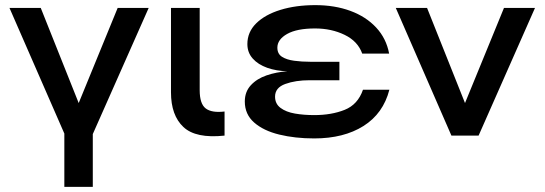

<svg xmlns="http://www.w3.org/2000/svg" viewBox="-20 -529 2125 749"><path d="M560 -498 342 -6V200H231V-8L17 -498H139L287 -127L439 -498Z M856 0Q744 12 695.5 -33.5Q647 -79 647 -169V-498H759V-177Q759 -124 782.5 -106Q806 -88 856 -94Z M1206 11Q1131 11 1069.5 -4Q1008 -19 971.5 -51Q935 -83 935 -133Q935 -171 958.5 -196.5Q982 -222 1020 -235Q1058 -248 1101 -251Q1058 -252 1022.5 -264.5Q987 -277 966 -300.5Q945 -324 945 -357Q945 -404 979.5 -438Q1014 -472 1074 -490.5Q1134 -509 1210 -509Q1286 -509 1347 -486.5Q1408 -464 1447.5 -421.5Q1487 -379 1498 -320H1393Q1376 -368 1324.5 -393Q1273 -418 1209 -418Q1138 -418 1100 -396.5Q1062 -375 1062 -343Q1062 -319 1080 -307.5Q1098 -296 1127.5 -292Q1157 -288 1191 -288H1304V-216H1188Q1133 -216 1093 -201.5Q1053 -187 1053 -152Q1053 -124 1074.5 -108Q1096 -92 1130.5 -86Q1165 -80 1206 -80Q1273 -80 1324.5 -100.5Q1376 -121 1396 -179H1499Q1475 -86 1398 -37.5Q1321 11 1206 11Z M2067 -498 1847 0H1741L1524 -498H1646L1794 -127L1946 -498Z"/></svg>

Font: Syne SemiBold
Style: Regular
Weight: 600
Designer: Lucas Descroix
Foundry: Bonjour Monde
Version: Version 2.200; ttfautohint (v1.8.4)